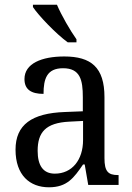

<svg xmlns="http://www.w3.org/2000/svg" viewBox="-20 -786 563 816"><path d="M268 -606H305V-619C278 -657 241 -721 222 -766H120V-756C143 -721 218 -642 268 -606ZM188 10C265 10 294 -30 333 -87H340L355 0H484V-42H481C439 -42 424 -58 424 -114V-373C424 -500 367 -546 253 -546C157 -546 84 -516 84 -450C84 -406 112 -387 165 -387C165 -451 179 -496 248 -496C321 -496 332 -446 332 -373V-313L256 -310C115 -305 46 -256 46 -150C46 -41 107 10 188 10ZM213 -48C163 -48 140 -83 140 -145C140 -223 173 -264 275 -269L333 -272V-191C333 -106 286 -48 213 -48Z"/></svg>

Font: Noto Serif Thai SemiCondensed
Style: Regular
Weight: 400
Width: 4
Designer: Monotype Design Team
Foundry: Monotype Imaging Inc.
Version: Version 2.002